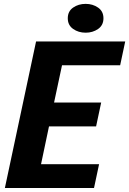

<svg xmlns="http://www.w3.org/2000/svg" viewBox="-20 -946 650 966"><path d="M478.5 -120 453 0H4.5L161.5 -737.5H610L584.5 -617.5H292L252 -430H489L463.5 -310H226.5L186.5 -120ZM411 -781.5Q374.5 -781.5 347.8 -800.5Q321 -819.5 321 -854Q321 -889 347.8 -907.8Q374.5 -926.5 411 -926.5Q446.5 -926.5 473.5 -907.8Q500.5 -889 500.5 -854Q500.5 -819 473.5 -800.2Q446.5 -781.5 411 -781.5Z"/></svg>

Font: Epilogue
Style: Bold Italic
Weight: 700
Italic angle: -12°
Designer: Tyler Finck
Foundry: Etcetera Type Co
Version: Version 2.111; ttfautohint (v1.8.3)